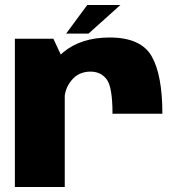

<svg xmlns="http://www.w3.org/2000/svg" viewBox="-20 -748 724 768"><path d="M430 -293H629.5Q629.5 -448.5 586.5 -523.2Q543.5 -598 418.5 -598Q304.5 -598 233.2 -539Q162 -480 162 -392.5L238 -349.5Q238 -393 266.5 -427.2Q295 -461.5 342 -461.5Q383 -461.5 406.5 -431Q430 -400.5 430 -293ZM39.5 0H239V-496L193.5 -593H39.5ZM244.5 -613.5H334L461.5 -728H329Z"/></svg>

Font: Anybody UltraCondensed Thin ExtraBold
Style: Regular
Weight: 800
Version: Version 1.111